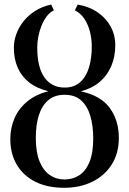

<svg xmlns="http://www.w3.org/2000/svg" viewBox="-20 -836 582 866"><path d="M269.5 11Q193 11 138.8 -16.5Q84.5 -44 55.5 -93.5Q26.5 -143 26.5 -208.5Q26.5 -259 45.5 -302.8Q64.5 -346.5 102.8 -378.2Q141 -410 198.5 -424.5Q147.5 -436.5 112.8 -463.2Q78 -490 60.2 -530Q42.5 -570 42.5 -621Q42.5 -652 53.8 -682.8Q65 -713.5 86.5 -740.5Q108 -767.5 139.5 -787.2Q171 -807 211 -815.5L223 -789.5Q205 -781 191 -762.5Q177 -744 167.2 -720Q157.5 -696 152.8 -670.5Q148 -645 148 -622.5Q148 -531.5 180.8 -486.2Q213.5 -441 271.5 -441Q313.5 -441 340.8 -464.8Q368 -488.5 381 -530.5Q394 -572.5 394 -626.5Q394 -659 386 -691.8Q378 -724.5 361 -750.5Q344 -776.5 317.5 -789.5L330.5 -815.5Q384 -806 422 -779.2Q460 -752.5 480 -714.8Q500 -677 500 -633.5Q500 -580.5 481.8 -537.8Q463.5 -495 429 -466Q394.5 -437 344 -424Q433.5 -405.5 474.8 -349.5Q516 -293.5 516 -213.5Q516 -144.5 484 -94Q452 -43.5 396.2 -16.2Q340.5 11 269.5 11ZM271 -26.5Q309 -26.5 338 -45.8Q367 -65 383.8 -105.8Q400.5 -146.5 400.5 -212.5Q400.5 -266.5 388 -311Q375.5 -355.5 347.2 -382Q319 -408.5 271 -408.5Q227 -408.5 198.2 -384.5Q169.5 -360.5 155.5 -317Q141.5 -273.5 141.5 -214Q141.5 -150 158.2 -108.5Q175 -67 204.2 -46.8Q233.5 -26.5 271 -26.5Z"/></svg>

Font: Merriweather 96pt
Style: Regular
Weight: 400
Version: Version 2.100